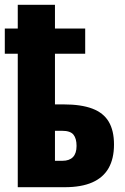

<svg xmlns="http://www.w3.org/2000/svg" viewBox="-20 -780 520 800"><path d="M209 -760V-661H335V-556H209V-345H245Q318 -345 364.5 -327.5Q411 -310 433 -273Q455 -236 455 -178Q455 -119 432.5 -79.5Q410 -40 364.5 -20Q319 0 250 0H54V-556H0V-661H54V-760ZM239 -235H209V-110H240Q269 -110 284 -125.5Q299 -141 299 -172Q299 -203 286 -219Q273 -235 239 -235Z"/></svg>

Font: Noto Sans Display Condensed ExtraBold
Style: Regular
Weight: 800
Width: 3
Designer: Monotype Design Team
Foundry: Monotype Imaging Inc.
Version: Version 2.003